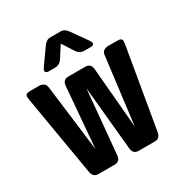

<svg xmlns="http://www.w3.org/2000/svg" viewBox="-168 -847 923 972"><g transform="rotate(-30 293.0 -360.5)"><path d="M127.9 0Q97.7 0 91.8 -33.7L12.2 -503.4Q10.7 -512.2 10.7 -518.6Q10.7 -537.1 36.1 -537.1H87.9Q126 -537.1 129.9 -504.9L178.2 -117.2L208 -470.7Q210.9 -503.9 244.1 -503.9H341.3Q374 -503.9 377 -470.2L407.7 -117.2L456.5 -506.8Q460.4 -537.1 498 -537.1H549.8Q575.2 -537.1 575.2 -519Q575.2 -512.2 573.7 -503.4L493.7 -33.7Q487.8 0 458 0H363.8Q331.5 0 328.1 -33.7L292.5 -406.2L257.8 -33.7Q254.9 0 222.2 0ZM260.3 -721.2H325.7Q345.7 -721.2 362.8 -697.3L425.3 -609.4Q434.6 -596.2 434.6 -588.9Q434.6 -576.2 415.5 -576.2H379.9Q351.6 -576.2 335.9 -600.6L293 -667.5L250 -600.6Q234.4 -576.2 206.1 -576.2H170.4Q151.4 -576.2 151.4 -588.9Q151.4 -596.2 160.6 -609.4L223.1 -697.3Q240.2 -721.2 260.3 -721.2Z"/></g></svg>

Font: Simply Mono
Style: Bold
Weight: 700
Designer: Wojciech Kalinowski "wmk69" (wmk69@o2.pl)
Foundry: Wojciech Kalinowski "wmk69" (wmk69@o2.pl)
Version: Version 1.0.0